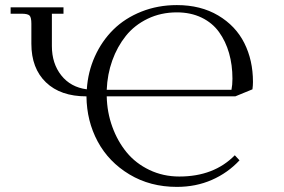

<svg xmlns="http://www.w3.org/2000/svg" viewBox="-20 -731 1121 759"><path d="M22 -676.8V-702.1H231V-676.8H185.1V-548.8Q185.1 -480 222.2 -433.1Q259.3 -386.2 323.2 -377.9Q327.6 -447.3 355.2 -508.3Q382.8 -569.3 428.5 -614.3Q474.1 -659.2 539.1 -685.1Q604 -710.9 679.2 -710.9Q773.4 -710.9 842.5 -669.9Q911.6 -628.9 945.8 -560.8Q980 -492.7 980 -407.2Q980 -393.6 978 -377.9L910.2 -350.1H401.9Q403.3 -286.6 424.1 -229.5Q444.8 -172.4 480.7 -128.7Q516.6 -85 570.8 -59.1Q625 -33.2 689 -33.2Q825.7 -33.2 908.2 -117.2L926.8 -97.2Q880.4 -47.4 817.4 -19.8Q754.4 7.8 679.2 7.8Q573.7 7.8 491.7 -41.5Q409.7 -90.8 366.2 -171.6Q322.8 -252.4 321.8 -350.1Q219.2 -350.1 161.6 -405.5Q104 -460.9 104 -558.1V-637.2Q104 -662.1 96.9 -669.4Q89.8 -676.8 64.9 -676.8ZM401.9 -376H895Q898.9 -395 898.9 -419.9Q898.9 -474.1 885.5 -521Q872.1 -567.9 845.9 -604.2Q819.8 -640.6 776.9 -661.4Q733.9 -682.1 679.2 -682.1Q616.2 -682.1 564 -657Q511.7 -631.8 477.5 -589.1Q443.4 -546.4 423.8 -491.7Q404.3 -437 401.9 -376Z"/></svg>

Font: Dihjauti
Style: Regular
Weight: 400
Designer: T. Christopher White
Version: Version 3.0.0